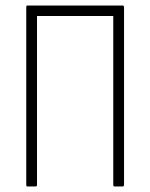

<svg xmlns="http://www.w3.org/2000/svg" viewBox="-20 -675 544 695"><path d="M79 0Q75 0 75 -6V-649Q75 -655 79 -655H424Q429 -655 429 -649V-6Q429 0 424 0H395Q390 0 390 -6V-617H114V-6Q114 0 108 0Z"/></svg>

Font: Sofia Sans Condensed ExtraLight
Style: Regular
Weight: 250
Version: Version 4.100